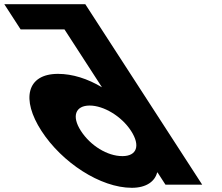

<svg xmlns="http://www.w3.org/2000/svg" viewBox="-291 -880 1056 915"><path d="M-93.3 -256C3.8 -106 187.2 15 337.2 15C407.2 15 447.1 -16 457.9 -58H459.9L497.5 0H672.5L193.2 -740L115.5 -860H-61.5H-270.5L-192.8 -740H16.2L195 -464C126.4 -505 54.5 -528 -14.5 -528C-164.5 -528 -190.5 -406 -93.3 -256ZM94.7 -256C48.7 -327 69.3 -377 136.3 -377C202.3 -377 287.7 -327 333.7 -256C379 -186 361.4 -136 292.4 -136C220.4 -136 140 -186 94.7 -256Z"/></svg>

Font: Hussar
Style: BdOpOblSeven
Weight: 700
Foundry: Cannot Into Space Fonts
Version: Version 2.00